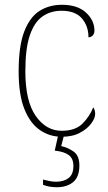

<svg xmlns="http://www.w3.org/2000/svg" viewBox="-20 -562 451 803"><path d="M238 10Q188 10 147 -18Q106 -46 82 -106Q58 -166 58 -263Q58 -370 81.5 -430.5Q105 -491 145.5 -516.5Q186 -542 239 -542Q304 -542 339.5 -509.5Q375 -477 375 -434Q375 -421 367.5 -413.5Q360 -406 350 -406Q350 -453 322.5 -485Q295 -517 237 -517Q192 -517 158 -493.5Q124 -470 105 -415Q86 -360 86 -264Q86 -139 129.5 -77Q173 -15 238 -15Q295 -15 325 -45Q355 -75 370 -113Q378 -103 378 -85Q378 -68 361.5 -45.5Q345 -23 314 -6.5Q283 10 238 10ZM218 221Q204 221 190 219Q176 217 160 211V189Q176 193 188.5 195.5Q201 198 215 198Q247 198 267 182.5Q287 167 287 132Q287 101 267.5 86.5Q248 72 209 68L226 -9H251L236 49Q264 55 288 72Q312 89 312 130Q312 178 286 199.5Q260 221 218 221Z"/></svg>

Font: Noto Serif Ethiopic SemiCondensed Thin
Style: Regular
Weight: 100
Width: 4
Designer: Monotype Design Team
Foundry: Monotype Imaging Inc.
Version: Version 2.102; ttfautohint (v1.8.4.7-5d5b)